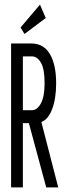

<svg xmlns="http://www.w3.org/2000/svg" viewBox="-20 -811 290 831"><path d="M28 0V-623H114Q169 -623 196 -577Q223 -531 223 -451Q223 -385 206 -339.5Q189 -294 159 -283L232 0H180L105 -278H79V0ZM79 -334H118Q141 -334 157 -363.5Q173 -393 173 -451Q173 -513 157 -540Q141 -567 118 -567H79ZM86 -664 69 -692 153 -791 178 -733Z"/></svg>

Font: Inconsolata UltraCondensed
Style: Regular
Weight: 400
Width: 1
Monospace: yes
Designer: Raph Levien, Cyreal, Brenton Simpson
Foundry: Raph Levien, Cyreal, Google
Version: Version 3.001; ttfautohint (v1.8.2.53-6de2)